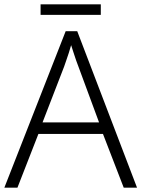

<svg xmlns="http://www.w3.org/2000/svg" viewBox="-20 -860 648 880"><path d="M547 0 452 -246H156L60 0H0L281 -717H334L608 0ZM339 -556Q335 -566 329 -583Q323 -600 317 -619Q311 -638 306 -653Q301 -636 295.5 -618Q290 -600 284 -584Q278 -568 274 -555L175 -299H434ZM442 -840V-792H166V-840Z"/></svg>

Font: Noto Sans Cham Light
Style: Regular
Weight: 300
Version: Version 2.002